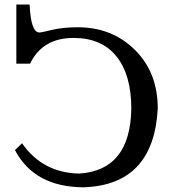

<svg xmlns="http://www.w3.org/2000/svg" viewBox="-20 -796 746 826"><path d="M338.9 9.8Q127.4 8.3 44.4 -150.4L74.7 -179.7Q164.1 -51.8 321.3 -49.3Q540.5 -63.5 544.9 -328.1Q544.9 -473.6 481.2 -553.2Q417.5 -632.8 296.4 -632.8Q162.6 -632.8 109.4 -522H50.3V-776.4H107.4Q112.8 -656.2 149.4 -656.2Q158.2 -656.2 204.3 -667.5Q250.5 -678.7 314.5 -678.7Q462.4 -678.7 560.5 -581.3Q658.7 -483.9 658.7 -329.1Q641.1 0.5 338.9 9.8Z"/></svg>

Font: Kelvinch
Style: Regular
Weight: 400
Designer: Paul James MIller
Foundry: High-Logic / Made with FontCreator
Version: Version 3.30 September 23, 2016